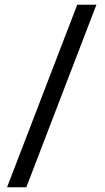

<svg xmlns="http://www.w3.org/2000/svg" viewBox="-20 -731 442 812"><path d="M9.8 61 306.6 -710.9H387.7L91.3 61Z"/></svg>

Font: Hanuman
Style: Regular
Weight: 400
Designer: Danh Hong
Foundry: Danh Hong
Version: Version 9.000